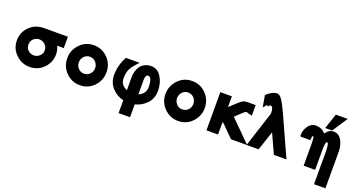

<svg xmlns="http://www.w3.org/2000/svg" viewBox="-48 -1381 4153 2235"><g transform="rotate(20 2028.0 -263.0)"><path d="M294 -472H584V-331H502Q525 -284 525 -230Q525 -133 455.5 -61Q386 11 283 11Q184 11 112 -59Q40 -129 40 -230Q40 -331 110.5 -401.5Q181 -472 294 -472ZM283 -132Q323 -132 354 -160Q385 -188 385 -230Q385 -272 354.5 -301Q324 -330 283 -330Q243 -330 213 -302Q183 -274 183 -231Q183 -188 212.5 -160Q242 -132 283 -132Z M662 -237Q662 -336 732 -409.5Q802 -483 905 -483Q1008 -483 1078 -410Q1148 -337 1148 -236Q1148 -136 1078.5 -62.5Q1009 11 905 11Q806 11 734 -60.5Q662 -132 662 -237ZM805 -236Q805 -195 833.5 -163.5Q862 -132 905 -132Q949 -132 978 -163Q1007 -194 1007 -236Q1007 -278 978.5 -309.5Q950 -341 905 -341Q862 -341 833.5 -309.5Q805 -278 805 -236Z M1241 -241Q1241 -360 1303 -472H1473Q1409 -409 1383.5 -361.5Q1358 -314 1358 -240Q1358 -156 1442 -122V-295Q1442 -303 1443 -316Q1444 -329 1453.5 -361Q1463 -393 1479.5 -418Q1496 -443 1531 -463Q1566 -483 1613 -483Q1694 -483 1739.5 -409Q1785 -335 1785 -239Q1785 -143 1726 -80.5Q1667 -18 1584 2V161H1442V2Q1356 -18 1298.5 -82Q1241 -146 1241 -241ZM1584 -122Q1668 -158 1668 -241Q1668 -366 1616 -366Q1610 -366 1605 -363.5Q1600 -361 1596.5 -356Q1593 -351 1590.5 -345.5Q1588 -340 1587 -333Q1586 -326 1585 -320Q1584 -314 1584 -307Q1584 -300 1584 -295.5Q1584 -291 1584 -286V-282Z M1879 -237Q1879 -336 1949 -409.5Q2019 -483 2122 -483Q2225 -483 2295 -410Q2365 -337 2365 -236Q2365 -136 2295.5 -62.5Q2226 11 2122 11Q2023 11 1951 -60.5Q1879 -132 1879 -237ZM2022 -236Q2022 -195 2050.5 -163.5Q2079 -132 2122 -132Q2166 -132 2195 -163Q2224 -194 2224 -236Q2224 -278 2195.5 -309.5Q2167 -341 2122 -341Q2079 -341 2050.5 -309.5Q2022 -278 2022 -236Z M2472 0V-473H2615V-340Q2631 -355 2654 -376.5Q2677 -398 2686.5 -406.5Q2696 -415 2711 -428.5Q2726 -442 2733 -446.5Q2740 -451 2750.5 -458Q2761 -465 2769.5 -466.5Q2778 -468 2788 -470Q2798 -472 2810 -472H2910V-341Q2889 -345 2875 -348.5Q2861 -352 2856 -354.5Q2851 -357 2845.5 -358Q2840 -359 2833 -359Q2826 -358 2814 -348Q2803 -340 2772 -309.5Q2741 -279 2717 -258L2976 0H2776L2618 -158L2615 -108V0Z M2969 0 3103 -414 3109 -430H3108Q3111 -440 3111 -442Q3111 -526 3076 -527Q3064 -527 3046 -503Q3041 -518 3033 -518Q3029 -512 3025 -507Q3021 -502 3020 -500L3021 -501Q3020 -500 3013.5 -493Q3007 -486 3001 -480L2996 -475L2971 -619Q3025 -669 3070 -681Q3089 -687 3105 -685Q3131 -683 3158.5 -645Q3186 -607 3239 -495L3463 0H3307L3198 -239Q3193 -224 3163 -135Q3133 -46 3118 0Z M3762 -498 3825 -687H3972L3847 -498ZM3527 -306Q3523 -316 3521 -320Q3522 -376 3548 -421Q3574 -466 3617 -484Q3644 -491 3669 -487Q3734 -482 3773 -433Q3802 -481 3844 -490Q3856 -493 3877 -493Q3932 -491 3965.5 -439Q3999 -387 4004 -303V161H3863V-240Q3863 -350 3839 -350Q3818 -350 3818 -245V0H3676V-260Q3676 -309 3673.5 -330Q3671 -351 3669 -354.5Q3667 -358 3660 -361Q3657 -361 3657 -358Q3648 -352 3647 -306Z"/></g></svg>

Font: Coval
Style: Heavy
Weight: 900
Foundry: Context Ltd
Version: Version 001.000